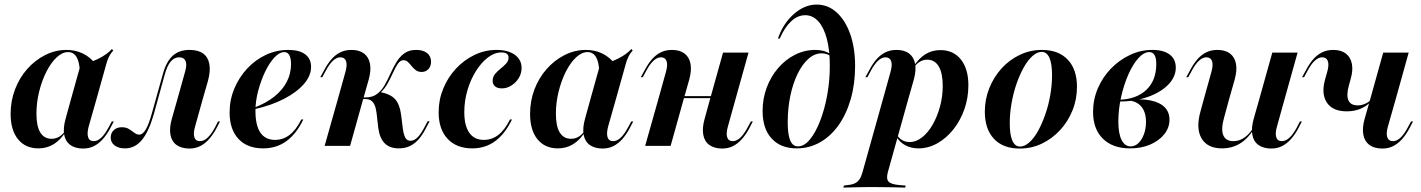

<svg xmlns="http://www.w3.org/2000/svg" viewBox="-20 -651 6341 857"><path d="M151.6 11.3Q93.5 11.3 60.5 -29.4Q27.4 -70.2 27.4 -142.7Q27.4 -200.8 47.2 -252.4Q66.9 -304 101.6 -343.1Q136.3 -382.3 181.5 -405.2Q226.6 -428.2 276.6 -428.2Q316.9 -428.2 350 -412.1Q383.1 -396 408.1 -363.7L336.3 -328.2Q335.5 -372.6 322.2 -395.6Q308.9 -418.5 283.9 -418.5Q258.1 -418.5 232.7 -394.8Q207.3 -371 187.1 -331Q166.9 -291.1 154.8 -242.3Q142.7 -193.5 142.7 -143.5Q142.7 -87.1 160.1 -59.3Q177.4 -31.5 210.5 -31.5Q228.2 -31.5 243.5 -40.3Q258.9 -49.2 271 -66.9L273.4 -63.7Q250.8 -26.6 220.2 -7.7Q189.5 11.3 151.6 11.3ZM296.8 -208.1 339.5 -361.3Q385.5 -371.8 421.4 -389.9Q457.3 -408.1 479.8 -432.3L485.5 -425Q478.2 -417.7 473 -409.3Q467.7 -400.8 462.9 -389.9Q458.1 -379 454 -363.7L410.5 -208.1ZM375.8 -86.3Q367.7 -55.6 373.4 -38.3Q379 -21 398.4 -21Q415.3 -21 431.5 -35.9Q447.6 -50.8 463.7 -80.6L479 -108.9H487.9L470.2 -75Q456.5 -50 439.1 -30.2Q421.8 -10.5 400 0.8Q378.2 12.1 349.2 12.1Q314.5 11.3 293.1 -4.4Q271.8 -20.2 266.5 -50Q261.3 -79.8 272.6 -120.2L296.8 -208.1H410.5Z M537.9 11.3Q508.9 11.3 491.5 -2Q474.2 -15.3 474.2 -37.1Q474.2 -57.3 487.9 -70.2Q501.6 -83.1 523.4 -83.1Q542.7 -83.1 555.6 -75Q568.5 -66.9 579.4 -58.5Q590.3 -50 601.6 -50Q616.9 -50 630.6 -73Q644.4 -96 658.1 -146L707.3 -321.8Q722.6 -376.6 751.2 -402.4Q779.8 -428.2 825.8 -428.2Q864.5 -428.2 886.7 -412.1Q908.9 -396 914.5 -364.9Q920.2 -333.9 908.1 -289.5L884.7 -208.1H771.8L806.5 -332.3Q815.3 -362.9 808.1 -379Q800.8 -395.2 779.8 -395.2Q758.1 -395.2 741.9 -376.2Q725.8 -357.3 714.5 -315.3L666.9 -142.7Q644.4 -63.7 613.3 -26.2Q582.3 11.3 537.9 11.3ZM850.8 -86.3Q841.9 -55.6 847.6 -38.3Q853.2 -21 872.6 -21Q889.5 -21 906 -35.9Q922.6 -50.8 938.7 -80.6L953.2 -108.9H962.1L944.4 -75Q930.6 -50 913.3 -30.2Q896 -10.5 874.2 0.8Q852.4 12.1 824.2 12.1Q788.7 11.3 767.3 -4.4Q746 -20.2 740.7 -50Q735.5 -79.8 746.8 -120.2L771.8 -208.1H884.7Z M1154.8 11.3Q1083.9 11.3 1044.4 -31Q1004.8 -73.4 1004.8 -149.2Q1004.8 -204.8 1025.8 -255.2Q1046.8 -305.6 1083.1 -344.8Q1119.4 -383.9 1166.5 -406Q1213.7 -428.2 1266.9 -428.2Q1316.1 -428.2 1342.3 -408.5Q1368.5 -388.7 1368.5 -352.4Q1368.5 -312.9 1336.7 -276.2Q1304.8 -239.5 1248.4 -210.1Q1191.9 -180.6 1116.1 -163.7V-171Q1168.5 -191.1 1204.8 -220.2Q1241.1 -249.2 1260.1 -285.9Q1279 -322.6 1279 -363.7Q1279 -391.1 1271.4 -404.8Q1263.7 -418.5 1249.2 -418.5Q1227.4 -418.5 1204.8 -394.4Q1182.3 -370.2 1163.3 -330.6Q1144.4 -291.1 1132.3 -245.2Q1120.2 -199.2 1120.2 -156.5Q1120.2 -91.1 1142.3 -58.9Q1164.5 -26.6 1207.3 -26.6Q1243.5 -26.6 1272.6 -48.8Q1301.6 -71 1325 -117.7H1333.9Q1303.2 -54 1258.9 -21.4Q1214.5 11.3 1154.8 11.3Z M1760.5 11.3Q1720.2 11.3 1697.6 -10.9Q1675 -33.1 1668.5 -79L1660.5 -149.2Q1657.3 -171.8 1650.8 -184.7Q1644.4 -197.6 1634.7 -203.2Q1625 -208.9 1610.5 -208.9H1587.9L1589.5 -216.1H1611.3Q1642.7 -216.1 1662.9 -231.5Q1683.1 -246.8 1696.8 -271Q1710.5 -295.2 1722.6 -322.2Q1734.7 -349.2 1749.2 -373.4Q1763.7 -397.6 1784.7 -412.9Q1805.6 -428.2 1837.9 -428.2Q1868.5 -428.2 1886.3 -414.1Q1904 -400 1904 -375.8Q1904 -355.6 1892.3 -342.7Q1880.6 -329.8 1862.1 -329.8Q1846.8 -329.8 1836.3 -337.5Q1825.8 -345.2 1817.3 -356Q1808.9 -366.9 1800.4 -374.6Q1791.9 -382.3 1780.6 -382.3Q1766.9 -382.3 1756 -366.5Q1745.2 -350.8 1734.3 -326.6Q1723.4 -302.4 1710.1 -278.2Q1696.8 -254 1677.4 -237.1L1676.6 -240.3Q1721.8 -231.5 1742.7 -209.3Q1763.7 -187.1 1770.2 -139.5L1778.2 -75.8Q1782.3 -47.6 1789.9 -35.1Q1797.6 -22.6 1812.1 -22.6Q1828.2 -22.6 1843.1 -37.1Q1858.1 -51.6 1874.2 -82.3L1888.7 -109.7H1897.6L1878.2 -73.4Q1865.3 -48.4 1848.8 -29.4Q1832.3 -10.5 1810.5 0.4Q1788.7 11.3 1760.5 11.3ZM1487.9 -208.1 1521.8 -329.8Q1530.6 -361.3 1524.6 -378.2Q1518.5 -395.2 1499.2 -395.2Q1483.1 -395.2 1466.5 -380.2Q1450 -365.3 1433.9 -334.7L1418.5 -306.5H1409.7L1428.2 -340.3Q1441.9 -366.1 1458.9 -385.9Q1475.8 -405.6 1498 -416.9Q1520.2 -428.2 1548.4 -428.2Q1583.9 -428.2 1604.8 -412.1Q1625.8 -396 1631.5 -366.5Q1637.1 -337.1 1625.8 -296L1600.8 -208.1ZM1429 0 1487.9 -208.1H1600.8L1542.7 0Z M2087.9 11.3Q2017.7 11.3 1977.8 -31.5Q1937.9 -74.2 1937.9 -150Q1937.9 -205.6 1958.5 -255.6Q1979 -305.6 2014.9 -344.4Q2050.8 -383.1 2097.6 -405.6Q2144.4 -428.2 2196 -428.2Q2247.6 -428.2 2277.8 -406.5Q2308.1 -384.7 2308.1 -347.6Q2308.1 -323.4 2295.6 -302.8Q2283.1 -282.3 2262.9 -269.4Q2242.7 -256.5 2220.2 -256.5Q2200.8 -256.5 2189.9 -265.3Q2179 -274.2 2179 -290.3Q2179 -308.1 2189.9 -321Q2200.8 -333.9 2214.5 -344.8Q2228.2 -355.6 2239.1 -367.3Q2250 -379 2250 -393.5Q2250 -416.9 2218.5 -416.9Q2187.1 -416.9 2157.7 -394.4Q2128.2 -371.8 2104.4 -333.9Q2080.6 -296 2066.5 -248.4Q2052.4 -200.8 2052.4 -150.8Q2052.4 -90.3 2074.6 -58.5Q2096.8 -26.6 2139.5 -26.6Q2175.8 -26.6 2204.4 -48.8Q2233.1 -71 2256.5 -117.7H2265.3Q2234.7 -54 2190.7 -21.4Q2146.8 11.3 2087.9 11.3Z M2470.2 11.3Q2412.1 11.3 2379 -29.4Q2346 -70.2 2346 -142.7Q2346 -200.8 2365.7 -252.4Q2385.5 -304 2420.2 -343.1Q2454.8 -382.3 2500 -405.2Q2545.2 -428.2 2595.2 -428.2Q2635.5 -428.2 2668.5 -412.1Q2701.6 -396 2726.6 -363.7L2654.8 -328.2Q2654 -372.6 2640.7 -395.6Q2627.4 -418.5 2602.4 -418.5Q2576.6 -418.5 2551.2 -394.8Q2525.8 -371 2505.6 -331Q2485.5 -291.1 2473.4 -242.3Q2461.3 -193.5 2461.3 -143.5Q2461.3 -87.1 2478.6 -59.3Q2496 -31.5 2529 -31.5Q2546.8 -31.5 2562.1 -40.3Q2577.4 -49.2 2589.5 -66.9L2591.9 -63.7Q2569.4 -26.6 2538.7 -7.7Q2508.1 11.3 2470.2 11.3ZM2615.3 -208.1 2658.1 -361.3Q2704 -371.8 2739.9 -389.9Q2775.8 -408.1 2798.4 -432.3L2804 -425Q2796.8 -417.7 2791.5 -409.3Q2786.3 -400.8 2781.5 -389.9Q2776.6 -379 2772.6 -363.7L2729 -208.1ZM2694.4 -86.3Q2686.3 -55.6 2691.9 -38.3Q2697.6 -21 2716.9 -21Q2733.9 -21 2750 -35.9Q2766.1 -50.8 2782.3 -80.6L2797.6 -108.9H2806.5L2788.7 -75Q2775 -50 2757.7 -30.2Q2740.3 -10.5 2718.5 0.8Q2696.8 12.1 2667.7 12.1Q2633.1 11.3 2611.7 -4.4Q2590.3 -20.2 2585.1 -50Q2579.8 -79.8 2591.1 -120.2L2615.3 -208.1H2729Z M2918.5 -208.1 2952.4 -329.8Q2961.3 -361.3 2955.2 -378.2Q2949.2 -395.2 2929.8 -395.2Q2913.7 -395.2 2897.2 -380.2Q2880.6 -365.3 2864.5 -334.7L2849.2 -306.5H2840.3L2858.9 -340.3Q2872.6 -366.1 2889.5 -385.9Q2906.5 -405.6 2928.6 -416.9Q2950.8 -428.2 2979 -428.2Q3014.5 -428.2 3035.5 -412.1Q3056.5 -396 3062.1 -366.5Q3067.7 -337.1 3056.5 -296L3031.5 -208.1ZM2859.7 0 2918.5 -208.1H3031.5L2973.4 0ZM2995.2 -212.9 2997.6 -221.8H3195.2L3192.7 -212.9ZM3149.2 -208.1 3207.3 -416.1H3321L3262.9 -208.1ZM3229 -86.3Q3220.2 -55.6 3225.8 -38.3Q3231.5 -21 3250.8 -21Q3267.7 -21 3283.9 -35.9Q3300 -50.8 3316.1 -80.6L3331.5 -108.9H3340.3L3322.6 -75Q3308.9 -50 3291.5 -30.2Q3274.2 -10.5 3252.4 0.8Q3230.6 12.1 3201.6 12.1Q3166.9 11.3 3145.6 -4.4Q3124.2 -20.2 3119 -50Q3113.7 -79.8 3125 -120.2L3149.2 -208.1H3262.9Z M3536.3 11.3Q3464.5 11.3 3424.2 -32.7Q3383.9 -76.6 3383.9 -155.6Q3383.9 -211.3 3402.4 -260.5Q3421 -309.7 3453.6 -347.6Q3486.3 -385.5 3529 -406.9Q3571.8 -428.2 3619.4 -428.2Q3659.7 -428.2 3686.3 -409.7V-401.6Q3679 -406.5 3669 -409.7Q3658.9 -412.9 3647.6 -412.9Q3616.1 -412.9 3588.7 -388.7Q3561.3 -364.5 3540.3 -321.8Q3519.4 -279 3507.7 -223.4Q3496 -167.7 3496 -104.8Q3496 -50 3507.3 -23.8Q3518.5 2.4 3541.9 2.4Q3569.4 2.4 3594.8 -28.2Q3620.2 -58.9 3640.3 -110.5Q3660.5 -162.1 3672.2 -226.2Q3683.9 -290.3 3683.9 -357.3Q3683.9 -427.4 3670.6 -477.8Q3657.3 -528.2 3632.7 -555.6Q3608.1 -583.1 3574.2 -583.1Q3540.3 -583.1 3511.3 -556Q3482.3 -529 3460.5 -479H3452.4Q3475.8 -546.8 3523.8 -588.7Q3571.8 -630.6 3625 -630.6Q3675.8 -630.6 3714.5 -595.6Q3753.2 -560.5 3775 -498.8Q3796.8 -437.1 3796.8 -356.5Q3796.8 -276.6 3777.4 -209.3Q3758.1 -141.9 3723.4 -92.7Q3688.7 -43.5 3640.7 -16.1Q3592.7 11.3 3536.3 11.3Z M4177.4 -427.4Q4235.5 -427.4 4269 -385.5Q4302.4 -343.5 4302.4 -270.2Q4302.4 -214.5 4284.7 -163.7Q4266.9 -112.9 4235.5 -73.4Q4204 -33.9 4163.7 -11.3Q4123.4 11.3 4079.8 11.3Q4046.8 11.3 4020.6 -2.8Q3994.4 -16.9 3981.5 -41.1L3983.9 -48.4Q3992.7 -33.9 4007.3 -25.4Q4021.8 -16.9 4040.3 -16.9Q4068.5 -16.9 4095.2 -37.5Q4121.8 -58.1 4142.3 -93.5Q4162.9 -129 4175.4 -174.2Q4187.9 -219.4 4187.9 -267.7Q4187.9 -324.2 4170.2 -354.4Q4152.4 -384.7 4118.5 -384.7Q4101.6 -384.7 4086.3 -375.8Q4071 -366.9 4058.9 -349.2L4056.5 -352.4Q4080.6 -390.3 4110.5 -408.9Q4140.3 -427.4 4177.4 -427.4ZM3921 -208.1 3954.8 -329.8Q3963.7 -361.3 3957.7 -378.2Q3951.6 -395.2 3932.3 -395.2Q3916.1 -395.2 3899.6 -380.2Q3883.1 -365.3 3866.9 -334.7L3851.6 -306.5H3842.7L3861.3 -340.3Q3875 -366.1 3891.9 -385.9Q3908.9 -405.6 3931 -416.9Q3953.2 -428.2 3981.5 -428.2Q4016.9 -428.2 4037.9 -412.1Q4058.9 -396 4064.5 -366.5Q4070.2 -337.1 4058.9 -296L4033.9 -208.1ZM3867.7 183.9Q3848.4 183.9 3830.2 184.3Q3812.1 184.7 3791.5 185.1Q3771 185.5 3744.4 186.3L3746.8 177.4L3762.9 175Q3783.1 173.4 3795.6 167.3Q3808.1 161.3 3816.1 149.6Q3824.2 137.9 3829.8 117.7L3921 -208.1H4033.9L3943.5 115.3Q3934.7 146 3945.6 158.9Q3956.5 171.8 3994.4 175L4022.6 177.4L4020.2 186.3Q3998.4 185.5 3973 185.1Q3947.6 184.7 3921 184.3Q3894.4 183.9 3865.3 183.9H3867.7Z M4531.5 12.1Q4457.3 12.1 4416.5 -31.5Q4375.8 -75 4375.8 -152.4Q4375.8 -208.1 4396 -258.1Q4416.1 -308.1 4451.2 -346.4Q4486.3 -384.7 4532.7 -406.5Q4579 -428.2 4630.6 -428.2Q4704.8 -428.2 4746 -384.7Q4787.1 -341.1 4787.1 -263.7Q4787.1 -207.3 4766.9 -157.7Q4746.8 -108.1 4711.3 -69.8Q4675.8 -31.5 4629.8 -9.7Q4583.9 12.1 4531.5 12.1ZM4533.1 3.2Q4553.2 3.2 4574.2 -15.3Q4595.2 -33.9 4612.9 -65.7Q4630.6 -97.6 4645.2 -138.7Q4659.7 -179.8 4667.7 -225.4Q4675.8 -271 4675.8 -315.3Q4675.8 -366.9 4664.1 -393.1Q4652.4 -419.4 4629.8 -419.4Q4608.9 -419.4 4588.3 -400.8Q4567.7 -382.3 4549.6 -350Q4531.5 -317.7 4517.3 -277Q4503.2 -236.3 4495.2 -190.7Q4487.1 -145.2 4487.1 -100.8Q4487.1 -49.2 4498.8 -23Q4510.5 3.2 4533.1 3.2Z M5024.2 11.3Q4946.8 11.3 4902.8 -31.9Q4858.9 -75 4858.9 -151.6Q4858.9 -206.5 4880.2 -256.5Q4901.6 -306.5 4938.7 -344.8Q4975.8 -383.1 5023.4 -405.6Q5071 -428.2 5123.4 -428.2Q5173.4 -428.2 5200.8 -407.7Q5228.2 -387.1 5228.2 -349.2Q5228.2 -307.3 5194 -272.6Q5159.7 -237.9 5101.6 -217.7Q5043.5 -197.6 4971.8 -197.6V-205.6Q5051.6 -207.3 5096.4 -249.6Q5141.1 -291.9 5141.1 -365.3Q5141.1 -392.7 5133.1 -405.6Q5125 -418.5 5109.7 -418.5Q5085.5 -418.5 5060.9 -391.1Q5036.3 -363.7 5016.1 -317.7Q4996 -271.8 4983.9 -216.9Q4971.8 -162.1 4971.8 -108.1Q4971.8 -54.8 4986.3 -26.2Q5000.8 2.4 5026.6 2.4Q5046 2.4 5061.3 -12.1Q5076.6 -26.6 5085.9 -51.6Q5095.2 -76.6 5095.2 -106.5Q5095.2 -150.8 5073.8 -175.8Q5052.4 -200.8 5013.7 -202.4L5014.5 -204Q5073.4 -211.3 5114.9 -202.8Q5156.5 -194.4 5178.2 -172.6Q5200 -150.8 5200 -116.9Q5200 -80.6 5176.6 -51.6Q5153.2 -22.6 5113.7 -5.6Q5074.2 11.3 5024.2 11.3Z M5466.1 -208.1 5444.4 -128.2Q5429 -75 5439.9 -48Q5450.8 -21 5485.5 -21Q5519.4 -21 5548 -48Q5576.6 -75 5601.6 -132.3L5604 -126.6Q5572.6 -55.6 5531.5 -22.2Q5490.3 11.3 5434.7 11.3Q5369.4 11.3 5343.1 -33.5Q5316.9 -78.2 5338.7 -154.8L5353.2 -208.1ZM5353.2 -208.1 5387.1 -329.8Q5396 -361.3 5389.9 -378.2Q5383.9 -395.2 5364.5 -395.2Q5348.4 -395.2 5331.9 -380.2Q5315.3 -365.3 5299.2 -334.7L5283.9 -306.5H5275L5293.5 -340.3Q5307.3 -366.1 5324.2 -385.9Q5341.1 -405.6 5363.3 -416.9Q5385.5 -428.2 5413.7 -428.2Q5449.2 -428.2 5470.2 -412.1Q5491.1 -396 5496.8 -366.5Q5502.4 -337.1 5491.1 -296L5466.1 -208.1ZM5600.8 -208.1 5658.9 -416.1H5771.8L5713.7 -208.1ZM5679.8 -86.3Q5671 -55.6 5676.6 -38.3Q5682.3 -21 5701.6 -21Q5718.5 -21 5735.1 -35.9Q5751.6 -50.8 5767.7 -80.6L5782.3 -108.9H5791.1L5773.4 -75Q5759.7 -50 5742.3 -30.2Q5725 -10.5 5703.2 0.8Q5681.5 12.1 5653.2 12.1Q5617.7 11.3 5596.4 -4.4Q5575 -20.2 5569.8 -50Q5564.5 -79.8 5575.8 -120.2L5600.8 -208.1H5713.7Z M5991.1 -154Q5929 -154 5902.8 -192.7Q5876.6 -231.5 5894.4 -296L5904 -329.8Q5912.9 -361.3 5906.9 -378.2Q5900.8 -395.2 5881.5 -395.2Q5865.3 -395.2 5848.8 -380.2Q5832.3 -365.3 5816.1 -334.7L5800.8 -306.5H5791.9L5810.5 -340.3Q5824.2 -366.1 5841.1 -385.9Q5858.1 -405.6 5880.2 -416.9Q5902.4 -428.2 5930.6 -428.2Q5966.1 -428.2 5987.1 -412.1Q6008.1 -396 6014.1 -366.5Q6020.2 -337.1 6008.1 -296L6001.6 -272.6Q5988.7 -227.4 5998.4 -204Q6008.1 -180.6 6040.3 -180.6Q6056.5 -180.6 6072.6 -187.5Q6088.7 -194.4 6100 -206.5L6098.4 -196.8Q6078.2 -175.8 6051.2 -164.9Q6024.2 -154 5991.1 -154ZM6096 -208.1 6154 -416.1H6267.7L6209.7 -208.1ZM6175 -86.3Q6166.1 -55.6 6172.2 -38.3Q6178.2 -21 6197.6 -21Q6214.5 -21 6230.6 -35.9Q6246.8 -50.8 6262.9 -80.6L6278.2 -108.9H6287.1L6269.4 -75Q6255.6 -50 6238.3 -30.2Q6221 -10.5 6199.2 0.8Q6177.4 12.1 6148.4 12.1Q6112.9 11.3 6091.9 -4.4Q6071 -20.2 6065.3 -50Q6059.7 -79.8 6071 -120.2L6096 -208.1H6209.7Z"/></svg>

Font: Playfair 144pt
Style: Bold Italic
Weight: 700
Italic angle: -15.6°
Designer: Claus Eggers Sørensen
Foundry: Claus Eggers Sørensen
Version: Version 2.203